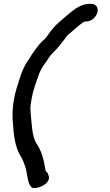

<svg xmlns="http://www.w3.org/2000/svg" viewBox="-20 -774 565 986"><path d="M215 105C214 102 213 99 213 96C205 46 192 -3 167 -37C143 -77 143 -141 137 -200C134 -225 140 -250 143 -271C151 -315 166 -351 179 -390C187 -411 195 -426 207 -443L222 -464C231 -479 242 -494 254 -505C277 -528 290 -544 311 -572C323 -590 329 -596 345 -608C360 -621 370 -631 384 -642L402 -656C403 -657 412 -663 415 -663L427 -664C453 -665 477 -691 481 -714C486 -739 468 -757 443 -754H432C405 -752 372 -735 355 -720L337 -706C322 -694 312 -684 296 -671C271 -650 259 -638 238 -611C222 -589 215 -576 197 -562C178 -544 162 -521 146 -498L133 -477C128 -469 122 -461 117 -453C94 -417 81 -371 67 -326C51 -275 40 -212 46 -145C50 -79 58 -20 83 23C97 44 106 69 114 97C122 132 122 170 143 189C146 192 156 193 171 190C197 185 237 164 231 132C227 121 226 112 215 105Z"/></svg>

Font: Dictator
Style: Ita
Weight: 500
Version: Version MIL.1277